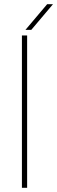

<svg xmlns="http://www.w3.org/2000/svg" viewBox="-20 -900 274 920"><path d="M85 0V-730H110V0ZM102 -757 206 -880H234L130 -757Z"/></svg>

Font: MuseoModerno Thin Thin
Style: Regular
Weight: 250
Version: Version 1.003